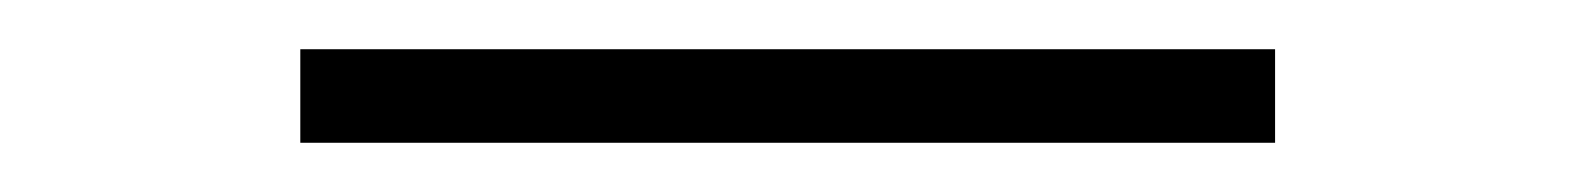

<svg xmlns="http://www.w3.org/2000/svg" viewBox="-20 -20 640 78"><path d="M102 38V0H498V38Z"/></svg>

Font: Iosevka Slab XLtEx
Style: Regular
Weight: 200
Width: 7
Monospace: yes
Designer: Belleve Invis
Foundry: Belleve Invis
Version: Version 11.1.0; ttfautohint (v1.8.3)